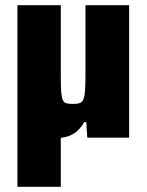

<svg xmlns="http://www.w3.org/2000/svg" viewBox="-20 -530 564 739"><path d="M47 189V-510H214V-237Q214 -199 215.5 -177.5Q217 -156 221.5 -145.5Q226 -135 235.5 -132.5Q245 -130 261 -130Q278 -130 287.5 -133.5Q297 -137 301.5 -149Q306 -161 307.5 -184Q309 -207 309 -246V-510H477V0H316L312 -60H304Q293 -40 277.5 -26Q262 -12 240.5 -5Q219 2 189 2Q171 2 149 -5Q127 -12 107 -28.5Q87 -45 74 -74L231 -30H214V189Z"/></svg>

Font: Saira SemiCondensed ExtraBold
Style: Regular
Weight: 800
Width: 4
Designer: Hector Gatti with collaboration of the Omnibus-Type team
Foundry: Omnibus-Type
Version: Version 1.101